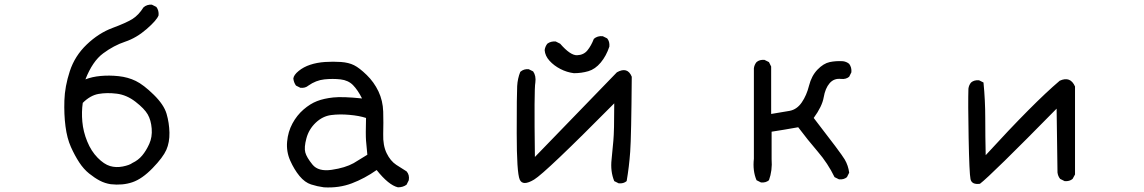

<svg xmlns="http://www.w3.org/2000/svg" viewBox="-20 -800 5040 846"><path d="M467.8 11.7Q442.4 7.8 419.9 -3.9Q397.5 -15.6 373 -35.2Q348.6 -54.7 329.1 -84.5Q309.6 -114.3 292.5 -152.3Q275.4 -190.4 268.6 -243.2Q261.7 -295.9 263.7 -357.4Q265.6 -418.9 287.6 -486.3Q309.6 -553.7 362.3 -604Q415 -654.3 475.6 -676.8Q536.1 -699.2 563.5 -716.3Q590.8 -733.4 612.3 -767.6Q627.9 -781.2 649.4 -779.3L668.9 -769.5Q680.7 -753.9 678.7 -732.4Q670.9 -710.9 626 -671.9Q581.1 -632.8 531.2 -616.2Q481.4 -599.6 434.6 -564.9Q387.7 -530.3 356.4 -450.2Q385.7 -461.9 423.8 -465.3Q461.9 -468.8 502.9 -464.4Q543.9 -460 578.1 -443.4Q612.3 -426.8 657.2 -382.8Q702.1 -338.9 713.9 -298.8Q725.6 -258.8 726.6 -215.8Q727.5 -172.9 712.9 -139.6Q698.2 -106.4 652.3 -59.1Q606.4 -11.7 563.5 2.9Q520.5 17.6 467.8 11.7ZM563.5 -82Q588.9 -93.8 606.4 -114.7Q624 -135.7 637.7 -166Q651.4 -196.3 648.4 -233.4Q645.5 -270.5 630.9 -295.9Q616.2 -321.3 577.1 -351.6Q538.1 -381.8 494.6 -387.2Q451.2 -392.6 414.6 -386.2Q377.9 -379.9 344.7 -346.7Q338.9 -307.6 342.8 -263.7Q346.7 -219.7 364.3 -176.8Q381.8 -133.8 410.2 -105Q438.5 -76.2 464.8 -68.4Q491.2 -60.5 521 -66.4Q550.8 -72.3 563.5 -82Z M1407.2 25.4Q1377.9 21.5 1350.6 12.7Q1323.2 3.9 1299.8 -24.4Q1276.4 -52.7 1258.8 -92.3Q1241.2 -131.8 1245.1 -175.8Q1249 -219.7 1268.6 -255.9Q1288.1 -292 1317.4 -317.4Q1346.7 -342.8 1377 -354.5Q1407.2 -366.2 1448.7 -370.6Q1490.2 -375 1575.2 -366.2Q1556.6 -403.3 1535.6 -424.8Q1514.6 -446.3 1480.5 -450.2Q1446.3 -454.1 1409.2 -450.2Q1372.1 -446.3 1338.9 -422.9Q1325.2 -411.1 1303.7 -413.1L1284.2 -422.9Q1274.4 -436.5 1272.5 -454.1Q1274.4 -469.7 1295.9 -487.3Q1317.4 -504.9 1346.7 -514.6Q1376 -524.4 1412.1 -526.9Q1448.2 -529.3 1482.4 -526.9Q1516.6 -524.4 1540 -512.7Q1563.5 -501 1595.7 -469.7Q1627.9 -438.5 1647.5 -397.5Q1667 -356.4 1668.5 -308.1Q1669.9 -259.8 1668.5 -209.5Q1667 -159.2 1683.6 -125Q1700.2 -90.8 1726.1 -73.7Q1752 -56.6 1771.5 -44.9Q1785.2 -29.3 1781.2 -5.9L1771.5 13.7Q1755.9 25.4 1733.4 25.4Q1692.4 15.6 1639.6 -50.8Q1586.9 -13.7 1530.3 7.8Q1473.6 29.3 1407.2 25.4ZM1538.1 -81.1 1598.6 -118.2Q1594.7 -155.3 1592.8 -180.7Q1590.8 -206.1 1592.8 -280.3Q1563.5 -290 1520 -293.9Q1476.6 -297.9 1439 -293Q1401.4 -288.1 1371.1 -259.3Q1340.8 -230.5 1330.1 -190.4Q1319.3 -150.4 1325.2 -128.4Q1331.1 -106.4 1356.9 -74.7Q1382.8 -43 1441.9 -51.8Q1501 -60.5 1538.1 -81.1Z M2706.1 7.8 2686.5 -2Q2668.9 -44.9 2674.8 -97.7Q2678.7 -139.6 2682.6 -179.7Q2686.5 -219.7 2686.5 -344.7Q2383.8 -39.1 2333.5 -8.8Q2283.2 21.5 2270 -8.8Q2256.8 -39.1 2256.8 -213.4Q2256.8 -387.7 2258.8 -420.9Q2260.7 -454.1 2272.5 -483.4Q2288.1 -497.1 2309.6 -495.1L2329.1 -485.4Q2342.8 -465.8 2338.9 -436.5Q2333 -407.2 2336.9 -108.4L2698.2 -481.4Q2745.1 -507.8 2763.7 -461.9Q2761.7 -198.2 2756.8 -131.3Q2752 -64.5 2741.2 -2Q2727.5 9.8 2706.1 7.8ZM2508.8 -477.5Q2477.5 -481.4 2449.2 -496.1Q2420.9 -510.7 2401.4 -532.2Q2381.8 -553.7 2379.9 -579.1Q2381.8 -594.7 2391.6 -607.4Q2407.2 -619.1 2428.7 -617.2L2448.2 -607.4Q2493.2 -555.7 2522.5 -556.6Q2551.8 -557.6 2568.4 -578.1Q2585 -598.6 2596.7 -628.9Q2612.3 -642.6 2635.7 -640.6L2655.3 -630.9Q2667 -617.2 2665 -594.7Q2651.4 -553.7 2627 -524.4Q2602.5 -495.1 2572.3 -486.3Q2542 -477.5 2508.8 -477.5Z M3333 3.9 3313.5 -5.9Q3295.9 -46.9 3301.8 -100.6V-499Q3303.7 -514.6 3313.5 -526.4Q3327.1 -538.1 3348.6 -536.1L3368.2 -526.4L3377.9 -506.8V-297.9Q3426.8 -305.7 3459 -311.5Q3491.2 -317.4 3512.7 -348.6Q3534.2 -379.9 3544.9 -422.9Q3555.7 -465.8 3582 -493.2Q3608.4 -520.5 3635.7 -526.4Q3663.1 -532.2 3694.3 -530.3Q3710 -528.3 3721.7 -518.6Q3733.4 -502.9 3731.4 -481.4L3721.7 -461.9Q3708 -450.2 3686.5 -452.1Q3655.3 -456.1 3635.7 -433.6Q3616.2 -411.1 3609.4 -371.1Q3602.5 -331.1 3565.4 -280.3Q3686.5 -124 3702.1 -97.2Q3717.8 -70.3 3721.7 -39.1L3711.9 -19.5Q3698.2 -7.8 3676.8 -9.8L3657.2 -19.5Q3627.9 -80.1 3583 -132.3Q3538.1 -184.6 3497.1 -239.3Q3461.9 -233.4 3434.6 -228.5Q3407.2 -223.6 3379.9 -219.7V-98.6Q3383.8 -48.8 3368.2 -5.9Q3354.5 5.9 3333 3.9Z M4297.9 9.8Q4261.7 14.6 4256.3 -10.7Q4251 -36.1 4248 -192.4Q4245.1 -348.6 4247.1 -409.2Q4249 -424.8 4258.8 -436.5Q4272.5 -448.2 4293.9 -446.3L4313.5 -436.5Q4321.3 -358.4 4321.3 -278.3Q4321.3 -198.2 4323.2 -116.2Q4534.2 -346.7 4649.4 -444.3Q4696.3 -465.8 4716.8 -418.9V-31.2L4706.1 -11.7Q4692.4 0 4670.9 -2L4651.4 -11.7Q4641.6 -23.4 4639.6 -40L4635.7 -321.3Q4346.7 -27.3 4297.9 9.8Z"/></svg>

Font: JasonHandwriting2
Style: Regular
Weight: 400
Version: Version 1.05.10